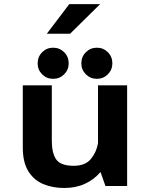

<svg xmlns="http://www.w3.org/2000/svg" viewBox="-20 -926 750 956"><path d="M299.5 10Q243 10 196.5 -9Q150 -28 121.8 -72.2Q93.5 -116.5 93.5 -192V-501H238V-224.5Q238 -163.5 260 -132Q282 -100.5 347.5 -100.5Q404 -100.5 432 -133.8Q460 -167 468 -213V-501H613V0H505L480.5 -69.5Q448.5 -32 403.2 -11Q358 10 299.5 10ZM244.5 -533.5Q212 -533.5 189.8 -556Q167.5 -578.5 167.5 -610.5Q167.5 -643.5 190 -666Q212.5 -688.5 244.5 -688.5Q277 -688.5 299.5 -666Q322 -643.5 322 -610.5Q322 -578.5 299.5 -556Q277 -533.5 244.5 -533.5ZM462.5 -533.5Q430 -533.5 407.5 -556Q385 -578.5 385 -610.5Q385 -643.5 407.5 -666Q430 -688.5 462.5 -688.5Q494.5 -688.5 517 -666Q539.5 -643.5 539.5 -610.5Q539.5 -578.5 517 -556Q494.5 -533.5 462.5 -533.5ZM213 -758 325 -905.5H478.5L329 -758Z"/></svg>

Font: League Mono SemiBold
Style: Regular
Weight: 600
Width: 6
Designer: Tyler Finck
Foundry: The League of Moveable Type / Tyler Finck
Version: Version 2.300;RELEASE